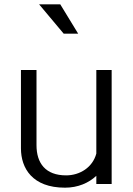

<svg xmlns="http://www.w3.org/2000/svg" viewBox="-20 -822 617 889"><path d="M342 -666 259 -802H161L275 -666ZM497 30V-498H426V-111C409 -47 350 -10 286 -10C191 -10 149 -66 149 -150V-498H77V-135C77 -43 130 47 281 47C341 47 391 25 426 -8V30Z"/></svg>

Font: LINE Seed JP_OTF Regular
Style: Regular
Weight: 400
Designer: LY Corporation & Fontrix & Fontworks
Version: Version 1.002